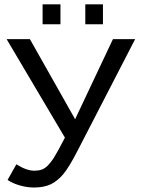

<svg xmlns="http://www.w3.org/2000/svg" viewBox="-20 -835 640 865"><path d="M132.8 9.8Q102.5 9.8 69.6 0.5Q36.6 -8.8 14.2 -24.4L53.7 -94.7Q99.6 -65.9 134.8 -65.9Q153.3 -65.9 167.5 -70.8Q181.6 -75.7 194.8 -88.6Q208 -101.6 221.9 -123Q235.8 -144.5 272.5 -214.8L9.8 -658.7H114.7L318.4 -297.9L488.8 -658.7H588.9L329.1 -155.3Q291 -81.1 264.6 -49.8Q238.3 -18.6 207.8 -4.4Q177.2 9.8 132.8 9.8ZM364.3 -725.6V-815.4H443.8V-725.6ZM171.9 -725.6V-815.4H252.4V-725.6Z"/></svg>

Font: Liberation Mono
Style: Regular
Weight: 400
Monospace: yes
Designer: Steve Matteson
Foundry: Ascender Corporation
Version: Version 2.1.5